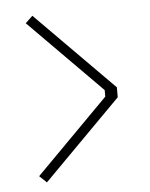

<svg xmlns="http://www.w3.org/2000/svg" viewBox="-42 -648 436 559"><g transform="rotate(-5 176.0 -368.5)"><path d="M73 -125 52 -145 264 -359V-378L52 -592L73 -612L300 -383V-354Z"/></g></svg>

Font: Tomorrow ExtraLight
Style: Regular
Weight: 275
Designer: Tony de Marco, Monica Rizzolli
Foundry: Just in Type
Version: Version 2.002